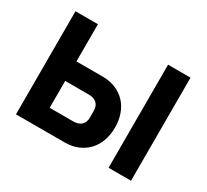

<svg xmlns="http://www.w3.org/2000/svg" viewBox="-139 -912 1212 1126"><g transform="rotate(30 466.5 -349.0)"><path d="M77 -698H229V-446H407Q456 -446 495 -429.5Q534 -413 561.5 -384Q589 -355 604 -313.5Q619 -272 619 -223Q619 -173 604 -132Q589 -91 561.5 -62Q534 -33 495 -16.5Q456 0 407 0H77ZM389 -132Q423 -132 442.5 -149.5Q462 -167 462 -201V-245Q462 -279 442.5 -296.5Q423 -314 389 -314H229V-132ZM704 -698H856V0H704Z"/></g></svg>

Font: Aneliza ExtraBold
Style: Regular
Weight: 800
Designer: Mike Abbink, Paul van der Laan, Pieter van Rosmalen
Foundry: Bold Monday
Version: Version 3.001;September 8, 2019;FontCreator 11.5.0.2425 64-b